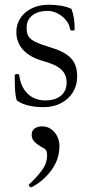

<svg xmlns="http://www.w3.org/2000/svg" viewBox="-20 -445 379 820"><path d="M51.3 -16.6Q46.4 -33.7 44.7 -55.2Q43 -76.7 43 -122.1Q43 -128.9 52.7 -128.9Q62 -128.9 62.5 -121.6Q68.8 -72.8 98.6 -44.4Q128.4 -16.1 173.8 -16.1Q216.3 -16.1 240.5 -36.6Q264.6 -57.1 264.6 -92.8Q264.6 -127 241.2 -148.4Q217.8 -169.9 165 -184.1Q108.9 -199.7 79.3 -231.4Q49.8 -263.2 49.8 -308.6Q49.8 -341.8 67.6 -368.4Q85.4 -395 116.9 -409.9Q148.4 -424.8 187.5 -424.8Q247.1 -424.8 285.2 -407.2Q292.5 -387.2 295.7 -366.9Q298.8 -346.7 298.8 -320.3Q298.8 -314.5 289.6 -314.5Q279.8 -314.5 278.8 -321.8Q276.4 -340.8 262 -358.6Q247.6 -376.5 226.3 -387.5Q205.1 -398.4 183.6 -398.4Q142.1 -398.4 117.9 -379.2Q93.8 -359.9 93.8 -326.7Q93.8 -303.2 101.3 -290.3Q108.9 -277.3 130.1 -266.6Q151.4 -255.9 196.8 -242.2Q238.8 -229.5 263.2 -213.1Q287.6 -196.8 298.6 -174.1Q309.6 -151.4 309.6 -118.2Q309.6 -80.6 291.3 -50.8Q272.9 -21 240.2 -4.2Q207.5 12.7 166.5 12.7Q128.9 12.7 99.4 5.1Q69.8 -2.4 51.3 -16.6ZM103 343.8Q137.7 311.5 159.4 281.7Q181.2 252 181.2 218.3Q181.2 195.8 169.4 189.5Q140.1 173.8 127.7 160.9Q115.2 147.9 115.2 131.8Q115.2 112.3 128.2 103.5Q141.1 94.7 159.2 94.7Q182.1 94.7 199 106.9Q215.8 119.1 224.9 138.4Q233.9 157.7 233.9 178.2Q233.9 233.9 200.7 280.3Q167.5 326.7 114.7 355Q112.8 356 109.4 353.8Q106 351.6 104 348.1Q102.1 344.7 103 343.8Z"/></svg>

Font: JuniusX Light
Style: Regular
Weight: 300
Designer: Peter S. Baker
Foundry: Briery Creek Software
Version: Version 1.008